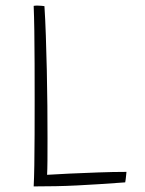

<svg xmlns="http://www.w3.org/2000/svg" viewBox="-20 -668 520 687"><path d="M100.5 -1Q102 -28.5 102.8 -77Q103.5 -125.5 103.8 -186.2Q104 -247 104 -312Q104 -377 103.8 -440.5Q103.5 -504 102.8 -557.8Q102 -611.5 100.5 -647Q103 -647.5 107 -647.8Q111 -648 114 -648Q121.5 -648 129 -647.2Q136.5 -646.5 139 -646Q142 -600.5 144 -541Q146 -481.5 147.5 -416.8Q149 -352 149.5 -289Q150 -226 150 -173.5Q150 -128 149.8 -93.8Q149.5 -59.5 148.5 -42.5Q178.5 -44.5 227.5 -46.8Q276.5 -49 331 -51Q385.5 -53 432.5 -53Q432 -46.5 431.2 -39.8Q430.5 -33 429.8 -26.8Q429 -20.5 428 -15.5Q376 -11.5 334.5 -9Q293 -6.5 256 -4.5Q216.5 -2.5 179.5 -1.8Q142.5 -1 100.5 -1Z"/></svg>

Font: Grandstander Thin Thin
Style: Regular
Weight: 250
Version: Version 1.200